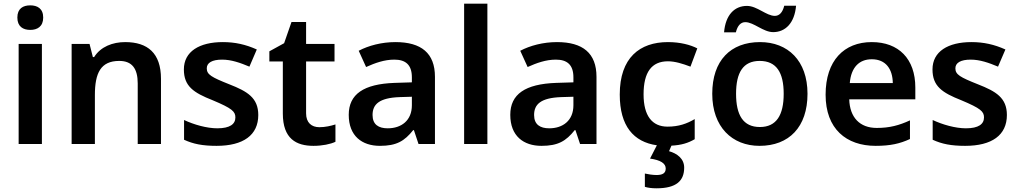

<svg xmlns="http://www.w3.org/2000/svg" viewBox="-20 -780 5514 1040"><path d="M144 -751C105 -751 74 -734 74 -685C74 -636 105 -618 144 -618C182 -618 214 -636 214 -685C214 -734 182 -751 144 -751ZM207 -542H81V0H207Z M658 -552C590 -552 525 -527 490 -471H483L465 -542H368V0H494V-265C494 -384 525 -450 626 -450C695 -450 726 -409 726 -328V0H852V-353C852 -493 779 -552 658 -552Z M1379 -157C1379 -250 1320 -285 1223 -323C1125 -362 1100 -376 1100 -410C1100 -440 1129 -457 1183 -457C1233 -457 1281 -440 1331 -419L1371 -512C1311 -539 1253 -552 1187 -552C1060 -552 976 -501 976 -404C976 -313 1028 -278 1132 -237C1237 -193 1255 -176 1255 -144C1255 -108 1226 -85 1157 -85C1100 -85 1030 -105 977 -130V-23C1027 0 1077 10 1153 10C1298 10 1379 -48 1379 -157Z M1710 -91C1668 -91 1638 -115 1638 -166V-447H1792V-542H1638V-661H1559L1519 -546L1439 -502V-447H1512V-165C1512 -28 1585 10 1678 10C1725 10 1770 1 1797 -12V-106C1772 -98 1741 -91 1710 -91Z M2122 -552C2047 -552 1976 -533 1923 -505L1963 -417C2012 -439 2062 -457 2116 -457C2176 -457 2211 -430 2211 -361V-334L2117 -331C1950 -325 1869 -270 1869 -158C1869 -43 1941 10 2038 10C2128 10 2171 -16 2218 -75H2222L2247 0H2336V-364C2336 -492 2262 -552 2122 -552ZM2145 -254 2211 -256V-210C2211 -127 2154 -85 2080 -85C2031 -85 1998 -105 1998 -157C1998 -215 2034 -250 2145 -254Z M2620 0V-760H2494V0Z M2997 -552C2922 -552 2851 -533 2798 -505L2838 -417C2887 -439 2937 -457 2991 -457C3051 -457 3086 -430 3086 -361V-334L2992 -331C2825 -325 2744 -270 2744 -158C2744 -43 2816 10 2913 10C3003 10 3046 -16 3093 -75H3097L3122 0H3211V-364C3211 -492 3137 -552 2997 -552ZM3020 -254 3086 -256V-210C3086 -127 3029 -85 2955 -85C2906 -85 2873 -105 2873 -157C2873 -215 2909 -250 3020 -254Z M3686 128C3686 79 3647 51 3604 39L3617 9C3671 6 3707 -5 3743 -26V-135C3701 -110 3656 -94 3596 -94C3512 -94 3466 -153 3466 -269C3466 -388 3509 -448 3598 -448C3636 -448 3678 -435 3720 -419L3757 -518C3720 -537 3665 -552 3598 -552C3445 -552 3337 -467 3337 -268C3337 -97 3412 -11 3538 7L3501 79C3558 87 3586 105 3586 133C3586 160 3566 168 3536 168C3517 168 3489 164 3473 160V232C3489 237 3510 240 3536 240C3644 240 3686 199 3686 128Z M3902 -605H3966C3975 -642 3993 -660 4017 -660C4063 -660 4114 -606 4168 -606C4234 -606 4284 -655 4292 -749H4228C4219 -712 4201 -694 4177 -694C4131 -694 4081 -748 4026 -748C3959 -748 3910 -700 3902 -605ZM4354 -272C4354 -452 4247 -552 4097 -552C3937 -552 3838 -452 3838 -272C3838 -92 3946 10 4094 10C4254 10 4354 -92 4354 -272ZM3967 -272C3967 -387 4005 -450 4095 -450C4186 -450 4225 -387 4225 -272C4225 -157 4186 -92 4096 -92C4005 -92 3967 -157 3967 -272Z M4702 -552C4552 -552 4452 -452 4452 -267C4452 -82 4564 10 4723 10C4803 10 4855 -2 4909 -27V-128C4850 -101 4799 -87 4729 -87C4637 -87 4583 -144 4580 -242H4938V-306C4938 -461 4848 -552 4702 -552ZM4702 -459C4779 -459 4815 -405 4816 -330H4583C4590 -415 4634 -459 4702 -459Z M5434 -157C5434 -250 5375 -285 5278 -323C5180 -362 5155 -376 5155 -410C5155 -440 5184 -457 5238 -457C5288 -457 5336 -440 5386 -419L5426 -512C5366 -539 5308 -552 5242 -552C5115 -552 5031 -501 5031 -404C5031 -313 5083 -278 5187 -237C5292 -193 5310 -176 5310 -144C5310 -108 5281 -85 5212 -85C5155 -85 5085 -105 5032 -130V-23C5082 0 5132 10 5208 10C5353 10 5434 -48 5434 -157Z"/></svg>

Font: Noto Sans Gunjala Gondi Semibold
Style: Regular
Weight: 400
Designer: Ek Type
Foundry: Ek Type
Version: Version 1.004